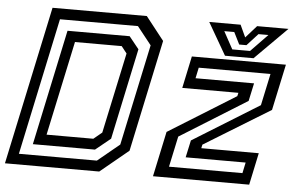

<svg xmlns="http://www.w3.org/2000/svg" viewBox="-62 -772 1294 845"><g transform="rotate(5 585.0 -350.0)"><path d="M-12 0 137 -700H553.5L634.5 -597L529.5 -103L404.5 0ZM159.5 -141.5H366L403 -172L479 -528L455 -558.5H248.5ZM45.5 -47H390L486.5 -126.5L581.5 -573L518.5 -652.5H174ZM103 -94.5 211.5 -605H486L529.5 -551L444 -148.5L377.5 -94.5ZM708.5 -48H1033L1043 -95.5H778L794.5 -171.5L1088 -353L1118 -493.5H801L791 -446H1049.5L1032.5 -367L737.5 -183.5ZM642 0 684.5 -199.5 981 -383.5 984.5 -398.5H736.5L766.5 -540H1182L1138.5 -336.5L846.5 -157.5L843 -141.5H1097L1067 0ZM911.5 -556 829.5 -698H968L993 -644L1041 -698H1179.5L1037.5 -556ZM941 -586.5H1019.5L1094 -663.5H1050L1001.5 -610.5H969.5L943 -663.5H899Z"/></g></svg>

Font: Tourney Thin Medium
Style: Italic
Weight: 500
Italic angle: -12°
Version: Version 1.015